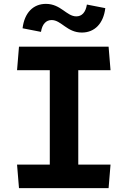

<svg xmlns="http://www.w3.org/2000/svg" viewBox="-20 -971 660 991"><path d="M78 0H540.5L550.5 -121.5H384V-608.5H550.5L540.5 -730H78L68 -608.5H237V-121.5H68ZM96.5 -825 191.5 -806.5C198 -847.5 218.5 -867.5 246.5 -867.5C296.5 -867.5 325.5 -803 402.5 -803C468.5 -803 514 -849.5 523.5 -929L428.5 -947.5C422 -906 401.5 -886.5 374 -886.5C323.5 -886.5 294 -951 217 -951C151 -951 106 -904.5 96.5 -825Z"/></svg>

Font: Monaspace Argon
Style: Bold
Weight: 700
Designer: Riley Cran & the Lettermatic Team
Foundry: Lettermatic
Version: Version 1.000 (Monaspace Argon)